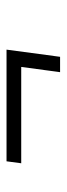

<svg xmlns="http://www.w3.org/2000/svg" viewBox="172 -527 204 588"><g transform="rotate(-90 274.0 -233.0)"><path d="M363 -270H68L74 -315H416L394 -151H347Z"/></g></svg>

Font: Bellota Light
Style: Italic
Weight: 300
Italic angle: -7.5°
Designer: Kemie Guaida
Foundry: Kemie Guaida
Version: Version 4.001